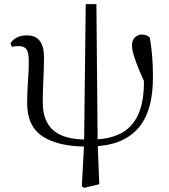

<svg xmlns="http://www.w3.org/2000/svg" viewBox="-20 -698 820 934"><path d="M389 216 378 208 389 5 397 -678H449L455 -4L463 198ZM402 15Q263 15 187.5 -34.5Q112 -84 112 -196Q112 -249 116 -301.5Q120 -354 120 -399Q120 -442 109 -458Q98 -474 68 -474Q60 -474 52.5 -473Q45 -472 38 -470L31 -487Q41 -504 61 -515Q81 -526 110 -526Q153 -526 173.5 -499Q194 -472 194 -420Q194 -364 191 -310.5Q188 -257 188 -199Q188 -109 239.5 -64Q291 -19 404 -19ZM419 14 421 -19Q509 -19 566.5 -48.5Q624 -78 652.5 -141Q681 -204 680 -303Q680 -326 678 -349Q676 -372 673 -404L698 -402L690 -282Q668 -330 655 -362Q642 -394 635 -415.5Q628 -437 625 -451Q622 -465 622 -476Q622 -504 637 -517Q652 -530 670 -530Q682 -530 692.5 -526Q703 -522 709 -514Q716 -473 720 -427Q724 -381 724 -331Q726 -154 648.5 -70Q571 14 419 14Z"/></svg>

Font: Noto Serif KR
Style: Regular
Weight: 400
Designer: Ryoko NISHIZUKA  (kana & ideographs); Frank Grießhammer (Latin, Greek & Cyrillic); Wenlong ZHANG  (bopomofo); Sandoll Co
Foundry: Adobe
Version: Version 2.003-H1;hotconv 1.1.1;makeotfexe 2.6.0